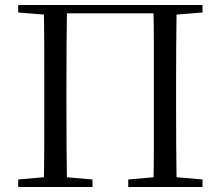

<svg xmlns="http://www.w3.org/2000/svg" viewBox="-20 -748 882 768"><path d="M154.9 0Q156.9 -83.6 157 -167.7Q157.1 -251.7 157.1 -336.8V-391.1Q157.1 -476.1 157 -560.4Q156.9 -644.8 154.9 -728H248.1Q246.7 -645.2 246.2 -560.7Q245.7 -476.1 245.7 -391.1V-337Q245.7 -251.2 246.2 -167.6Q246.7 -84.1 248.1 0ZM593.5 0Q595.5 -83.6 595.5 -167.3Q595.5 -250.9 595.5 -337V-391.1Q595.5 -476.1 595.5 -560.4Q595.5 -644.8 593.5 -728H686.6Q685.3 -645.2 684.8 -560.7Q684.3 -476.1 684.3 -391.1V-336.8Q684.3 -252.2 684.8 -168.1Q685.3 -84.1 686.6 0ZM52.8 0V-30.1L189.7 -42.1H210.4L349.9 -30.1V0ZM492.9 0V-30.1L630.6 -42.1H650.9L790.1 -30.1V0ZM52.8 -698V-728H201.8V-686.9H190.9ZM640.4 -686.9V-728H790.1V-698L650.7 -686.9ZM201.8 -694.8V-728H640.4V-694.8Z"/></svg>

Font: Noto Serif JP
Style: Regular
Weight: 200
Designer: Ryoko NISHIZUKA 西塚涼子 (kana & ideographs); Frank Grießhammer (Latin, Greek & Cyrillic); Wenlong ZHANG 张文龙 (bopomofo); San
Foundry: Adobe
Version: Version 2.001;hotconv 1.1.0;makeotfexe 2.6.0